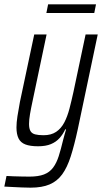

<svg xmlns="http://www.w3.org/2000/svg" viewBox="-51 -669 473 886"><path d="M90 197Q71 197 49.5 196Q28 195 7.5 194Q-13 193 -31 192L-21 143Q-8 144 10 144.5Q28 145 48 145.5Q68 146 85 146Q126 146 152 136Q178 126 194 104.5Q210 83 220 51.5Q230 20 240 -22Q243 -34 247 -48Q251 -62 254 -72H250Q240 -50 224 -32Q208 -14 184 -4Q160 6 125 6Q88 6 66 -2.5Q44 -11 34.5 -30.5Q25 -50 25 -81Q25 -103 29.5 -132.5Q34 -162 41 -199L107 -510H164L100 -206Q92 -169 87.5 -142.5Q83 -116 83 -97Q83 -76 89.5 -64.5Q96 -53 111 -49Q126 -45 150 -45Q185 -45 208 -60.5Q231 -76 245.5 -103.5Q260 -131 269.5 -167.5Q279 -204 288 -245L344 -510H400L308 -73Q292 1 275.5 52.5Q259 104 236 135.5Q213 167 178 182Q143 197 90 197ZM163 -609 171 -649H392L384 -609Z"/></svg>

Font: Saira Condensed Light
Style: Italic
Weight: 300
Width: 3
Italic angle: -12°
Designer: Hector Gatti with collaboration of the Omnibus-Type team
Foundry: Omnibus-Type
Version: Version 1.101